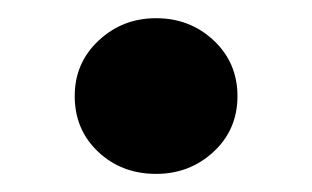

<svg xmlns="http://www.w3.org/2000/svg" viewBox="-20 -192 345 212"><path d="M62.5 -85.9Q62.5 -122.6 88.9 -147.2Q115.2 -171.9 152.3 -171.9Q189.9 -171.9 216.1 -147.2Q242.2 -122.6 242.2 -85.9Q242.2 -48.8 215.8 -24.4Q189.5 0 152.3 0Q114.3 0 88.4 -24.4Q62.5 -48.8 62.5 -85.9Z"/></svg>

Font: Vazirmatn UI NL ExtraBold
Style: Regular
Weight: 800
Designer: Saber Rastikerdar
Foundry: Saber Rastikerdar
Version: Version 33.003